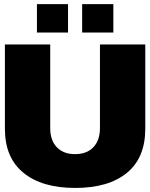

<svg xmlns="http://www.w3.org/2000/svg" viewBox="-20 -905 733 937"><path d="M312 -746.1H160.2V-884.8H312ZM533.2 -746.1H380.9V-884.8H533.2ZM689 -276.9Q689 -135.3 600.1 -62Q510.3 12.2 347.2 12.2Q184.1 12.2 94.2 -62Q3.9 -135.3 3.9 -276.9V-688H225.1V-279.8Q225.1 -221.7 255.9 -188Q288.1 -152.8 346.2 -152.8Q404.8 -152.8 437 -188Q467.8 -221.7 467.8 -279.8V-688H689Z"/></svg>

Font: Archivo-RBTV
Style: Regular
Weight: 500
Designer: Hector Gatti
Foundry: Hector Gatti
Version: ""